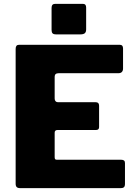

<svg xmlns="http://www.w3.org/2000/svg" viewBox="-20 -974 703 994"><path d="M78 -742H601Q617 -742 617 -723V-619Q617 -608 611 -601.5Q605 -595 593 -595H284Q263 -595 263 -577V-464Q263 -455 267.5 -450Q272 -445 279 -445H474Q493 -445 493 -427V-316Q493 -301 477 -301H278Q263 -301 263 -287V-160Q263 -153 265.5 -150Q268 -147 274 -147H607Q617 -147 622 -143Q627 -139 627 -130V-20Q627 0 606 0H85Q72 0 66.5 -5.5Q61 -11 61 -23V-721Q61 -742 78 -742ZM426 -822Q426 -808 419 -802Q412 -796 396 -796H271Q257 -796 252 -801.5Q247 -807 247 -819V-933Q247 -954 265 -954H410Q426 -954 426 -935Z"/></svg>

Font: Libre Franklin ExtraBold
Style: Regular
Weight: 800
Designer: Pablo Impallari, Rodrigo Fuenzalida
Foundry: Impallari Type
Version: Version 1.002; ttfautohint (v1.5)